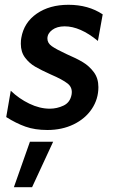

<svg xmlns="http://www.w3.org/2000/svg" viewBox="-20 -533 485 802"><path d="M188 -79Q146 -79 102.5 -100Q59 -121 25 -154L6 -44Q47 -18 86.5 -4Q126 10 178 10Q239 10 287.5 -13.5Q336 -37 363.5 -78Q391 -119 391 -169Q391 -206 372 -231.5Q353 -257 326.5 -273Q300 -289 258 -307Q215 -327 196.5 -340Q178 -353 178 -372Q178 -393 198 -408Q218 -423 250 -423Q315 -423 389 -362L409 -473Q349 -513 266 -513Q187 -513 133.5 -476Q80 -439 69 -375Q67 -366 67 -350Q67 -316 84.5 -292.5Q102 -269 127 -254.5Q152 -240 192 -222Q241 -201 262.5 -184Q284 -167 279 -138Q273 -105 245.5 -92Q218 -79 188 -79ZM202 59H105L38 249H114Z"/></svg>

Font: Geom Medium
Style: Italic
Weight: 500
Italic angle: -10°
Version: Version 1.102